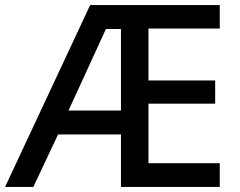

<svg xmlns="http://www.w3.org/2000/svg" viewBox="-21 -734 943 754"><path d="M842 0H454V-206H207L110 0H-1L333 -714H842V-622H562V-418H824V-327H562V-93H842ZM248 -300H454V-620H395Z"/></svg>

Font: Noto Sans Devanagari Medium
Style: Regular
Weight: 500
Version: Version 2.003